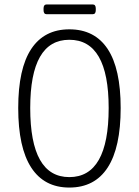

<svg xmlns="http://www.w3.org/2000/svg" viewBox="-20 -838 624 864"><path d="M292 6Q179 6 120.5 -84Q62 -174 62 -352Q62 -529 120.5 -617.5Q179 -706 292 -706Q406 -706 464.5 -617.5Q523 -529 523 -352Q523 -174 464.5 -84Q406 6 292 6ZM292 -41Q469 -41 469 -352Q469 -659 292 -659Q116 -659 116 -352Q116 -41 292 -41ZM190 -774Q176 -774 176 -792V-800Q176 -818 190 -818H397Q411 -818 411 -800V-792Q411 -774 397 -774Z"/></svg>

Font: Asap Condensed ExtraLight
Style: Regular
Weight: 200
Width: 3
Designer: Pablo Cosgaya
Foundry: Omnibus-Type
Version: Version 3.001; ttfautohint (v1.8.4.7-5d5b)